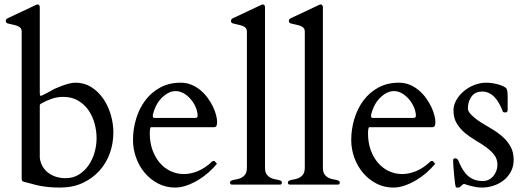

<svg xmlns="http://www.w3.org/2000/svg" viewBox="-20 -825 2357 860"><path d="M138.7 -801.8Q141.1 -802.7 143.6 -804Q146 -805.2 147.5 -805.2Q158.2 -805.2 158.2 -791.5V-408.7Q158.2 -403.8 159.2 -399.7Q160.2 -395.5 163.1 -395.5Q164.1 -395.5 173.6 -400.1Q183.1 -404.8 194.3 -410.6Q207.5 -417.5 223.6 -426.8Q243.7 -435.5 258.1 -440.9Q272.5 -446.3 283.4 -449.2Q294.4 -452.1 302.7 -453.4Q311 -454.6 318.4 -454.6Q357.9 -454.6 389.2 -434.8Q420.4 -415 442.4 -383.1Q464.4 -351.1 476.1 -311.3Q487.8 -271.5 487.8 -231.9Q487.8 -182.6 471.7 -137.9Q455.6 -93.3 424.6 -59.3Q393.6 -25.4 349.4 -5.1Q305.2 15.1 250 15.1Q220.7 15.1 198.5 12.9Q176.3 10.7 158 7.1Q139.6 3.4 122.3 -1.5Q105 -6.3 85.9 -11.2Q80.1 -12.7 78.6 -16.4Q77.1 -20 77.1 -24.9V-683.1Q77.1 -694.3 71.3 -700.4Q65.4 -706.5 55.9 -709.7Q46.4 -712.9 35.4 -715.1Q24.4 -717.3 13.7 -720.2Q10.3 -721.7 8.1 -723.9Q5.9 -726.1 5.9 -731.9Q5.9 -734.9 7.6 -737.8Q9.3 -740.7 14.2 -743.2ZM163.1 -360.4Q159.7 -358.4 158.9 -356Q158.2 -353.5 158.2 -350.1V-119.1Q160.6 -96.7 170.9 -79.3Q181.2 -62 197 -50.3Q212.9 -38.6 232.7 -32.7Q252.4 -26.9 273.4 -26.9Q307.6 -26.9 333.5 -43.2Q359.4 -59.6 377 -85Q394.5 -110.4 403.6 -142.3Q412.6 -174.3 412.6 -206.1Q412.6 -238.3 403.8 -271.2Q395 -304.2 376.7 -330.8Q358.4 -357.4 330.1 -374.3Q301.8 -391.1 262.7 -391.1Q236.3 -391.1 210.9 -382.3Q185.5 -373.5 163.1 -360.4Z M575.7 -197.8Q575.7 -245.6 589.4 -291.7Q603 -337.9 629.9 -374.3Q656.7 -410.6 696.8 -432.6Q736.8 -454.6 789.6 -454.6Q815.9 -454.6 838.4 -445.1Q860.8 -435.5 878.9 -420.2Q897 -404.8 910.9 -385.5Q924.8 -366.2 934.1 -346.7Q943.4 -327.1 948 -309.1Q952.6 -291 952.6 -278.3Q952.6 -255.4 939.9 -255.4H656.7Q653.8 -255.4 652.3 -247.6Q650.9 -239.7 650.9 -227.1Q650.9 -186.5 663.1 -152.8Q675.3 -119.1 696 -95.2Q716.8 -71.3 744.6 -58.3Q772.5 -45.4 803.7 -45.4Q834.5 -45.4 866.9 -58.8Q899.4 -72.3 931.2 -102.5Q933.1 -104 935.1 -104Q937 -104 938 -104Q942.4 -104 945.3 -99.1Q948.2 -94.2 952.1 -91.8Q935.1 -71.3 913.6 -52.2Q892.1 -33.2 867.2 -18.3Q842.3 -3.4 815.9 5.9Q789.6 15.1 763.7 15.1Q722.2 15.1 687.3 -3.4Q652.3 -22 627.4 -52Q602.5 -82 589.1 -120.1Q575.7 -158.2 575.7 -197.8ZM664.6 -304.2Q664.6 -300.8 666.5 -298.8Q668.5 -296.9 670.9 -296.9H855Q865.2 -296.9 865.2 -306.2Q865.2 -324.7 856.7 -344.5Q848.1 -364.3 834.5 -380.4Q820.8 -396.5 803.2 -406.7Q785.6 -417 767.1 -417Q748.5 -417 731.7 -407.5Q714.8 -397.9 700.9 -382.8Q687 -367.7 677.7 -348.4Q668.5 -329.1 664.6 -310.1Z M1242.7 -7.8Q1242.7 0.5 1235.8 2H1017.1Q1010.3 0.5 1010.3 -7.8Q1010.3 -13.2 1016.6 -16.1Q1022.9 -19 1034.7 -20.8Q1046.4 -22.5 1057.9 -27.3Q1069.3 -32.2 1077.6 -42.7Q1085.9 -53.2 1085.9 -74.2V-683.1Q1085.9 -694.3 1080.1 -700.4Q1074.2 -706.5 1064.7 -709.7Q1055.2 -712.9 1044.2 -715.1Q1033.2 -717.3 1022.5 -720.2Q1019 -721.7 1016.8 -723.9Q1014.6 -726.1 1014.6 -731.9Q1014.6 -734.9 1016.4 -737.8Q1018.1 -740.7 1022.9 -743.2L1147.5 -801.8Q1149.9 -802.7 1152.3 -804Q1154.8 -805.2 1156.2 -805.2Q1167 -805.2 1167 -791.5V-74.2Q1167 -53.2 1175.3 -42.7Q1183.6 -32.2 1195.1 -27.3Q1206.5 -22.5 1218.3 -20.8Q1230 -19 1236.3 -16.1Q1242.7 -13.2 1242.7 -7.8Z M1502 -7.8Q1502 0.5 1495.1 2H1276.4Q1269.5 0.5 1269.5 -7.8Q1269.5 -13.2 1275.9 -16.1Q1282.2 -19 1293.9 -20.8Q1305.7 -22.5 1317.1 -27.3Q1328.6 -32.2 1336.9 -42.7Q1345.2 -53.2 1345.2 -74.2V-683.1Q1345.2 -694.3 1339.4 -700.4Q1333.5 -706.5 1324 -709.7Q1314.5 -712.9 1303.5 -715.1Q1292.5 -717.3 1281.7 -720.2Q1278.3 -721.7 1276.1 -723.9Q1273.9 -726.1 1273.9 -731.9Q1273.9 -734.9 1275.6 -737.8Q1277.3 -740.7 1282.2 -743.2L1406.7 -801.8Q1409.2 -802.7 1411.6 -804Q1414.1 -805.2 1415.5 -805.2Q1426.3 -805.2 1426.3 -791.5V-74.2Q1426.3 -53.2 1434.6 -42.7Q1442.9 -32.2 1454.3 -27.3Q1465.8 -22.5 1477.5 -20.8Q1489.3 -19 1495.6 -16.1Q1502 -13.2 1502 -7.8Z M1553.2 -197.8Q1553.2 -245.6 1566.9 -291.7Q1580.6 -337.9 1607.4 -374.3Q1634.3 -410.6 1674.3 -432.6Q1714.4 -454.6 1767.1 -454.6Q1793.5 -454.6 1815.9 -445.1Q1838.4 -435.5 1856.4 -420.2Q1874.5 -404.8 1888.4 -385.5Q1902.3 -366.2 1911.6 -346.7Q1920.9 -327.1 1925.5 -309.1Q1930.2 -291 1930.2 -278.3Q1930.2 -255.4 1917.5 -255.4H1634.3Q1631.3 -255.4 1629.9 -247.6Q1628.4 -239.7 1628.4 -227.1Q1628.4 -186.5 1640.6 -152.8Q1652.8 -119.1 1673.6 -95.2Q1694.3 -71.3 1722.2 -58.3Q1750 -45.4 1781.2 -45.4Q1812 -45.4 1844.5 -58.8Q1877 -72.3 1908.7 -102.5Q1910.6 -104 1912.6 -104Q1914.6 -104 1915.5 -104Q1919.9 -104 1922.9 -99.1Q1925.8 -94.2 1929.7 -91.8Q1912.6 -71.3 1891.1 -52.2Q1869.6 -33.2 1844.7 -18.3Q1819.8 -3.4 1793.5 5.9Q1767.1 15.1 1741.2 15.1Q1699.7 15.1 1664.8 -3.4Q1629.9 -22 1605 -52Q1580.1 -82 1566.7 -120.1Q1553.2 -158.2 1553.2 -197.8ZM1642.1 -304.2Q1642.1 -300.8 1644 -298.8Q1646 -296.9 1648.4 -296.9H1832.5Q1842.8 -296.9 1842.8 -306.2Q1842.8 -324.7 1834.2 -344.5Q1825.7 -364.3 1812 -380.4Q1798.3 -396.5 1780.8 -406.7Q1763.2 -417 1744.6 -417Q1726.1 -417 1709.2 -407.5Q1692.4 -397.9 1678.5 -382.8Q1664.6 -367.7 1655.3 -348.4Q1646 -329.1 1642.1 -310.1Z M2009.8 -106.4Q2009.8 -112.8 2012.2 -114.3Q2014.6 -115.7 2020 -115.7Q2024.4 -115.7 2027.6 -112.8Q2030.8 -109.9 2033 -106Q2035.2 -102.1 2036.4 -98.1Q2037.6 -94.2 2039.1 -91.3Q2047.4 -73.7 2056.9 -59.3Q2066.4 -44.9 2078.9 -34.9Q2091.3 -24.9 2106.9 -19.5Q2122.6 -14.2 2142.6 -14.2Q2157.7 -14.2 2169.7 -20.3Q2181.6 -26.4 2190.2 -36.9Q2198.7 -47.4 2203.4 -60.3Q2208 -73.2 2208 -86.9Q2208 -112.8 2193.6 -131.3Q2179.2 -149.9 2157.7 -165.5Q2136.2 -181.2 2110.6 -196Q2085 -210.9 2063 -229.2Q2041 -247.6 2026.1 -271.7Q2011.2 -295.9 2011.2 -330.1Q2011.2 -354 2023.9 -376.5Q2036.6 -398.9 2057.1 -416.3Q2077.6 -433.6 2104 -444.1Q2130.4 -454.6 2158.2 -454.6Q2173.8 -454.6 2187.7 -452.1Q2201.7 -449.7 2213.4 -446.3Q2225.1 -442.9 2232.9 -439.2Q2240.7 -435.5 2243.2 -433.6Q2247.1 -430.7 2249.3 -426.8Q2251.5 -422.9 2252.4 -416.7Q2253.4 -410.6 2253.7 -401.4Q2253.9 -392.1 2253.9 -378.9V-334Q2253.9 -329.1 2252 -325.2Q2250 -321.3 2242.7 -321.3Q2235.8 -321.3 2233.6 -323.7Q2231.4 -326.2 2230 -331.1Q2224.1 -346.2 2215.8 -361.3Q2207.5 -376.5 2196.5 -388.4Q2185.5 -400.4 2171.1 -407.7Q2156.7 -415 2138.7 -415Q2125.5 -415 2114 -410.2Q2102.5 -405.3 2094.2 -395.5Q2085.9 -385.7 2080.8 -371.1Q2075.7 -356.4 2075.7 -337.9Q2075.7 -331.1 2080.8 -323.2Q2085.9 -315.4 2094.2 -307.6Q2102.5 -299.8 2112.3 -292Q2122.1 -284.2 2131.8 -278.3Q2156.7 -262.7 2183.1 -247.3Q2209.5 -231.9 2231.2 -212.6Q2252.9 -193.4 2266.8 -168.5Q2280.8 -143.6 2280.8 -108.9Q2280.8 -80.1 2268.8 -57.1Q2256.8 -34.2 2237.1 -18.3Q2217.3 -2.4 2191.7 6.3Q2166 15.1 2138.7 15.1Q2124.5 15.1 2110.8 12.7Q2097.2 10.3 2085.7 7.1Q2074.2 3.9 2067.1 1.5Q2060.1 -1 2059.6 -1Q2056.2 -1 2053.2 1.2Q2050.3 3.4 2047.1 6.6Q2043.9 9.8 2040.5 12.5Q2037.1 15.1 2032.2 15.1H2023.9Q2021 15.1 2018.8 0.7Q2016.6 -13.7 2014.9 -32.5Q2013.2 -51.3 2011.5 -71.8Q2009.8 -92.3 2009.8 -106.4Z"/></svg>

Font: Kurinto Book Core
Style: Regular
Weight: 400
Designer: Kurinto was developed by Clint Goss from a range of fonts that are compatible with the SIL Open Font License Version 1.1
Foundry: Clinton F. Goss
Version: Version 2.196; July 25, 2020